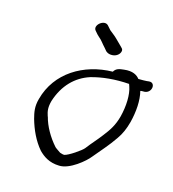

<svg xmlns="http://www.w3.org/2000/svg" viewBox="-130 -744 817 907"><g transform="rotate(20 278.5 -290.0)"><path d="M83 -104C101 -57 127 -10 165 27C189 47 220 66 269 63C321 61 384 -3 402 -31C430 -72 459 -109 484 -154C500 -181 510 -211 516 -246C525 -302 524 -358 509 -400C511 -401 515 -402 518 -402L528 -403H529C566 -409 567 -464 531 -456L521 -454C516 -453 510 -453 505 -452C498 -452 490 -450 481 -450C467 -465 444 -477 402 -468C380 -464 364 -459 356 -441C215 -426 96 -339 72 -201C64 -159 73 -133 83 -104ZM264 -380C316 -400 379 -412 448 -413C449 -411 451 -407 453 -402C469 -367 472 -310 463 -255C455 -208 438 -178 416 -144C398 -115 377 -89 357 -57C348 -43 294 2 274 7C270 7 264 7 253 4C253 4 222 -13 223 -14C187 -48 155 -93 140 -137H139V-138C129 -161 125 -179 131 -212C150 -296 198 -352 264 -380ZM236 -575 237 -574C254 -563 263 -550 282 -533L295 -520H296C301 -516 309 -513 319 -513C341 -513 358 -526 362 -542C364 -550 363 -556 355 -562L342 -573C323 -588 315 -597 296 -609L278 -621L259 -639C235 -660 190 -615 215 -594C222 -588 227 -581 236 -575Z"/></g></svg>

Font: Stray Cat
Style: BdExtObl
Weight: 700
Version: Version 1.0